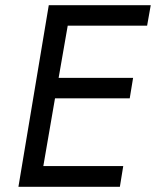

<svg xmlns="http://www.w3.org/2000/svg" viewBox="-20 -720 601 740"><path d="M168 -700H215H561L547 -621H241L206 -420H493L480 -341H192L147 -80H455L442 0H51Z"/></svg>

Font: Jost*
Style: Italic
Weight: 400
Italic angle: -10°
Version: Version 3.7